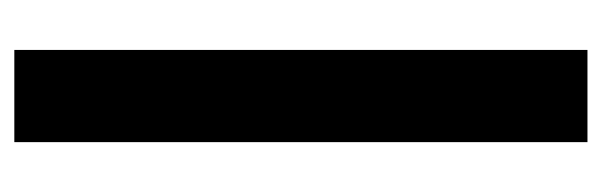

<svg xmlns="http://www.w3.org/2000/svg" viewBox="-306 -534 840 268"><g transform="rotate(-90 114.0 -400.0)"><path d="M49.6 0V-800H178.3V0Z"/></g></svg>

Font: Big Shoulders Stencil Text SC Thin
Style: Regular
Weight: 100
Designer: Patric King
Foundry: XO Type Co
Version: Version 2.001